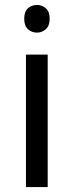

<svg xmlns="http://www.w3.org/2000/svg" viewBox="-20 -757 298 777"><path d="M130 -737Q150 -737 165.5 -723.5Q181 -710 181 -681Q181 -653 165.5 -639Q150 -625 130 -625Q108 -625 93 -639Q78 -653 78 -681Q78 -710 93 -723.5Q108 -737 130 -737ZM173 -536V0H85V-536Z"/></svg>

Font: Noto Sans Myanmar UI
Style: Regular
Weight: 400
Designer: Monotype Design Team
Foundry: Monotype Imaging Inc.
Version: Version 2.103; ttfautohint (v1.8.4.7-5d5b)